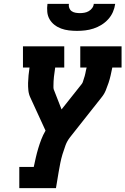

<svg xmlns="http://www.w3.org/2000/svg" viewBox="-20 -975 650 995"><path d="M80 0V-110H155Q160 -134 165.5 -158Q171 -182 178 -205.5Q185 -229 194 -252.5Q203 -276 216 -298L137 -470Q129 -487 127 -506.5Q125 -526 125.5 -545.5Q126 -565 128 -585Q130 -605 133 -625H99V-735H313V-625H266Q262 -601 259.5 -577Q257 -553 257 -530Q257 -530 257 -530Q257 -530 257 -530V-529Q257 -529 257 -529Q257 -529 257 -529Q257 -525 257 -521Q257 -517 258 -513L299 -408L403 -539Q408 -545 410 -552.5Q412 -560 414.5 -567Q417 -574 419 -581Q421 -588 422.5 -595.5Q424 -603 425.5 -610.5Q427 -618 429 -625H396V-735H610V-625H562Q558 -605 553.5 -585Q549 -565 542.5 -545.5Q536 -526 528 -506.5Q520 -487 506 -470L344 -265Q328 -245 319.5 -222Q311 -199 304 -176Q297 -153 292.5 -130Q288 -107 284 -84L270 0ZM379 -815Q358 -815 337 -817.5Q316 -820 297 -827Q278 -834 262.5 -846Q247 -858 237 -875Q227 -892 225 -913Q223 -934 226 -955H337Q335 -944 339 -933.5Q343 -923 351.5 -917Q360 -911 371.5 -909Q383 -907 394 -907Q405 -907 417 -909Q429 -911 439.5 -917Q450 -923 457.5 -933Q465 -943 466 -955H577Q574 -933 565 -912.5Q556 -892 540.5 -875Q525 -858 505.5 -846Q486 -834 464.5 -827Q443 -820 421.5 -817.5Q400 -815 379 -815Z"/></svg>

Font: Iosevka Curly Slab XBdEx
Style: Italic
Weight: 800
Width: 7
Italic angle: -9°
Monospace: yes
Designer: Belleve Invis
Foundry: Belleve Invis
Version: Version 11.1.0; ttfautohint (v1.8.3)